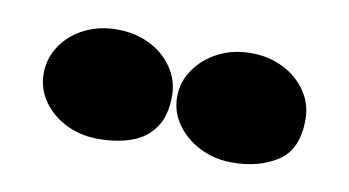

<svg xmlns="http://www.w3.org/2000/svg" viewBox="-35 -714 543 299"><g transform="rotate(10 237.0 -564.5)"><path d="M343 -478Q315 -478 292 -489.5Q269 -501 255 -520.5Q241 -540 241 -564Q241 -588 255 -608Q269 -628 292 -639.5Q315 -651 343 -651Q371 -651 394 -639.5Q417 -628 430.5 -608Q444 -588 444 -564Q444 -516 414.5 -497Q385 -478 343 -478ZM131 -478Q103 -478 80 -489.5Q57 -501 43.5 -520.5Q30 -540 30 -564Q30 -588 43.5 -608Q57 -628 80 -639.5Q103 -651 131 -651Q160 -651 183 -639.5Q206 -628 219.5 -608Q233 -588 233 -564Q233 -532 219.5 -513Q206 -494 183 -486Q160 -478 131 -478Z"/></g></svg>

Font: Sour Gummy Black
Style: Regular
Weight: 900
Designer: Stefie Justprince
Foundry: Eifetstype
Version: Version 1.000